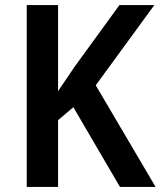

<svg xmlns="http://www.w3.org/2000/svg" viewBox="-20 -827 631 754"><path d="M591 -93H451L268 -406L208 -355V-93H85V-807H208V-469Q222 -490 238.5 -514Q255 -538 273 -565L449 -807H586L356 -492Z"/></svg>

Font: Noto Sans Telugu UI SemiCondensed SemiBold
Style: Regular
Weight: 600
Width: 4
Designer: Jelle Bosma - Monotype Design Team
Foundry: Monotype Imaging Inc.
Version: Version 2.005; ttfautohint (v1.8.4.7-5d5b)